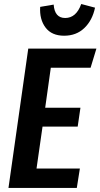

<svg xmlns="http://www.w3.org/2000/svg" viewBox="-20 -932 498 952"><path d="M297.9 -754.9Q236.3 -754.9 205.8 -795.4Q175.3 -835.9 179.2 -897.9L246.1 -909.2Q251 -842.8 303.2 -842.8Q357.9 -842.8 382.8 -912.1L451.2 -894Q438 -831.1 398.2 -793Q358.4 -754.9 297.9 -754.9ZM458 -690.9 429.2 -596.2H231.9L204.1 -397.9H378.9L365.2 -304.2H190.9L161.1 -96.2H376L360.8 0H22L120.1 -690.9Z"/></svg>

Font: Fira Sans Compressed Medium
Style: Italic
Weight: 500
Width: 3
Italic angle: -8°
Designer: Carrois Corporate & Edenspiekermann AG
Foundry: Carrois Corporate GbR & Edenspiekermann AG
Version: Version 4.203;PS 004.203;hotconv 1.0.88;makeotf.lib2.5.64775